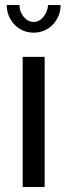

<svg xmlns="http://www.w3.org/2000/svg" viewBox="-20 -750 270 770"><path d="M71 0V-522H159V0ZM115 -662Q137 -662 153.5 -681.5Q170 -701 173 -730H223Q223 -706 214.5 -686Q206 -666 191.5 -651Q177 -636 157.5 -627.5Q138 -619 115 -619Q92 -619 72.5 -627.5Q53 -636 38.5 -651Q24 -666 15.5 -686Q7 -706 7 -730H58Q58 -703 75 -682.5Q92 -662 115 -662Z"/></svg>

Font: PTCRaleway Medium
Style: Regular
Weight: 500
Designer: Matt McInerney, Pablo Impallari, Rodrigo Fuenzalida
Foundry: Matt McInerney, Pablo Impallari, Rodrigo Fuenzalida
Version: Version 3.000g; ttfautohint (v1.5) -l 8 -r 28 -G 28 -x 14 -D